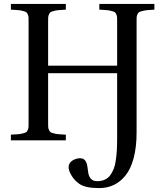

<svg xmlns="http://www.w3.org/2000/svg" viewBox="-20 -712 833 974"><path d="M35.2 0V-28.8Q60.5 -30.3 72.8 -31.2Q85 -32.2 97.2 -35.6Q109.4 -39.1 113.3 -41.7Q117.2 -44.4 120.8 -52.7Q124.5 -61 124.8 -68.6Q125 -76.2 125 -92.8V-599.1Q125 -615.7 124.8 -623.3Q124.5 -630.9 120.8 -639.2Q117.2 -647.5 113.3 -650.1Q109.4 -652.8 97.2 -656.2Q85 -659.7 72.8 -660.6Q60.5 -661.6 35.2 -663.1V-691.9H314V-663.1Q288.6 -661.6 276.6 -660.6Q264.6 -659.7 252.2 -656.2Q239.7 -652.8 236.1 -650.1Q232.4 -647.5 228.5 -639.2Q224.6 -630.9 224.4 -623Q224.1 -615.2 224.1 -599.1V-378.9H574.2V-599.1Q574.2 -615.2 574 -623Q573.7 -630.9 570.1 -639.2Q566.4 -647.5 562.5 -650.1Q558.6 -652.8 546.1 -656.2Q533.7 -659.7 521.5 -660.6Q509.3 -661.6 483.9 -663.1V-691.9H763.2V-663.1Q737.8 -661.6 725.8 -660.4Q713.9 -659.2 701.4 -656Q689 -652.8 685.1 -650.1Q681.2 -647.5 677.2 -639.2Q673.3 -630.9 673.1 -623Q672.9 -615.2 672.9 -599.1V-40Q672.9 33.7 658.2 89.1Q643.6 144.5 617.4 177.2Q591.3 210 557.6 226.1Q523.9 242.2 482.9 242.2Q411.6 242.2 381.8 220.2Q357.9 203.6 343 178.7Q328.1 153.8 328.1 137.2Q328.1 114.7 346.9 102.8Q365.7 90.8 386.2 90.8Q403.8 90.8 412.4 102.8Q420.9 114.7 423.1 131.8Q425.3 148.9 428 166Q430.7 183.1 441.4 195.1Q452.1 207 473.1 207Q494.6 207 511.2 199.7Q527.8 192.4 538.8 177.5Q549.8 162.6 556.9 144.5Q564 126.5 567.6 100.3Q571.3 74.2 572.8 49.1Q574.2 23.9 574.2 -9.8V-340.8H224.1V-92.8Q224.1 -76.7 224.4 -68.8Q224.6 -61 228.5 -52.7Q232.4 -44.4 236.1 -41.7Q239.7 -39.1 252.2 -35.6Q264.6 -32.2 276.6 -31.2Q288.6 -30.3 314 -28.8V0Z"/></svg>

Font: Heuristica
Style: Regular
Weight: 400
Version: Version 1.0.2